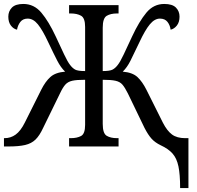

<svg xmlns="http://www.w3.org/2000/svg" viewBox="-20 -740 997 970"><path d="M890 210Q890 141 881.5 100.5Q873 60 852 36Q831 12 792 -6Q763 -20 745.5 -39.5Q728 -59 710 -94L626 -268Q611 -298 598.5 -312.5Q586 -327 563.5 -332Q541 -337 499 -337V-114Q499 -66 519 -54Q539 -42 571 -42H579V0H329V-42H338Q369 -42 389.5 -53Q410 -64 410 -109V-337Q367 -337 345 -332Q323 -327 310 -312.5Q297 -298 283 -268L198 -94Q180 -55 159.5 -35Q139 -15 107 -7.5Q75 0 22 0H0V-42H3Q34 -42 59 -60Q84 -78 105 -120L188 -286Q209 -328 234.5 -351Q260 -374 309 -378Q287 -399 269.5 -433Q252 -467 223 -528Q195 -588 171.5 -617Q148 -646 120 -646Q96 -646 83 -629.5Q70 -613 66 -590Q48 -594 35 -611Q22 -628 22 -656Q22 -683 40 -701.5Q58 -720 98 -720Q152 -720 189 -676Q226 -632 261 -557Q286 -503 304 -465Q322 -427 334 -412Q346 -396 359.5 -388.5Q373 -381 410 -381V-604Q410 -649 389.5 -660.5Q369 -672 338 -672H329V-714H579V-672H571Q539 -672 519 -660Q499 -648 499 -600V-381Q535 -381 549 -388.5Q563 -396 575 -412Q587 -427 605 -465Q623 -503 648 -557Q683 -632 719.5 -676Q756 -720 810 -720Q851 -720 869 -701.5Q887 -683 887 -656Q887 -628 873.5 -611Q860 -594 842 -590Q839 -613 826 -629.5Q813 -646 788 -646Q761 -646 737 -617Q713 -588 685 -528Q656 -467 639 -433Q622 -399 600 -378Q649 -374 674 -351Q699 -328 720 -286L803 -120Q824 -79 849 -60.5Q874 -42 916 -42H932V210Z"/></svg>

Font: Noto Serif SemiCondensed
Style: Regular
Weight: 400
Width: 4
Designer: Monotype Design Team
Foundry: Monotype Imaging Inc.
Version: Version 2.013